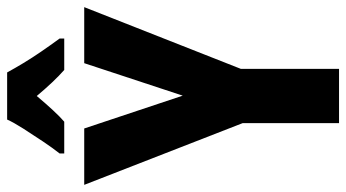

<svg xmlns="http://www.w3.org/2000/svg" viewBox="-236 -734 970 538"><g transform="rotate(-90 249.0 -465.0)"><path d="M250 -438 341 -714H498L325 -275V0H173V-270L0 -714H158ZM315 -930Q327 -908 341.5 -884Q356 -860 373.5 -834.5Q391 -809 410 -783V-770H322Q306 -784 288 -803Q270 -822 249 -847Q228 -822 209.5 -802Q191 -782 177 -770H88V-783Q103 -802 121.5 -829.5Q140 -857 157.5 -884.5Q175 -912 183 -930Z"/></g></svg>

Font: Noto Sans Khmer ExtraCondensed ExtraBold
Style: Regular
Weight: 800
Width: 2
Designer: Danh Hong and the Monotype Design Team
Foundry: Monotype Imaging Inc.
Version: Version 2.004